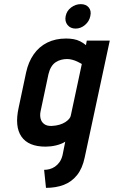

<svg xmlns="http://www.w3.org/2000/svg" viewBox="-20 -696 550 927"><path d="M370 -676Q345 -676 323.5 -660Q302 -644 297 -618Q292 -593 306 -575.5Q320 -558 345 -558Q370 -558 390.5 -575.5Q411 -593 416 -618Q422 -644 408.5 -660Q395 -676 370 -676ZM389 64 510 -500H399L395 -478Q382 -489 367 -496.5Q352 -504 335 -507Q318 -510 299 -510Q248 -510 208.5 -490.5Q169 -471 143 -434Q117 -397 106 -346L70 -176Q50 -85 83.5 -36.5Q117 12 200 12Q212 12 225 10.5Q238 9 250.5 6Q263 3 274.5 -1.5Q286 -6 295 -12L282 53Q277 73 267.5 86.5Q258 100 245.5 108.5Q233 117 219.5 120.5Q206 124 193 124L202 211Q250 211 288 196.5Q326 182 352 149.5Q378 117 389 64ZM375 -387 322 -139Q321 -131 314 -122.5Q307 -114 295.5 -106.5Q284 -99 267.5 -94Q251 -89 230 -88Q207 -87 193.5 -97Q180 -107 176 -123.5Q172 -140 176 -159L214 -338Q219 -359 228 -373.5Q237 -388 249.5 -396Q262 -404 276 -407.5Q290 -411 304 -411Q316 -411 329 -407.5Q342 -404 352.5 -399Q363 -394 369 -390.5Q375 -387 375 -387Z"/></svg>

Font: Advent Pro
Style: Bold Italic
Weight: 700
Italic angle: -12°
Designer: VivaRado, Andreas Kalpakidis
Foundry: VivaRado, Andreas Kalpakidis
Version: Version 3.000